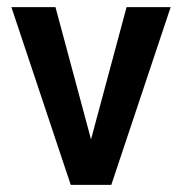

<svg xmlns="http://www.w3.org/2000/svg" viewBox="-20 -520 512 540"><path d="M136 -500 236 -128 336 -500H460L293 0H179L12 -500Z"/></svg>

Font: Epunda Sans SemiBold
Style: Regular
Weight: 600
Designer: Simon Atzbach
Foundry: typofactur
Version: Version 2.204; ttfautohint (v1.8.4.7-5d5b)